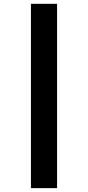

<svg xmlns="http://www.w3.org/2000/svg" viewBox="-20 -889 458 1000"><path d="M141.1 90.8V-869.1H277.3V90.8Z"/></svg>

Font: HaufeMerriweatherSans
Style: Bold
Weight: 700
Designer: Eben Sorkin
Foundry: Eben Sorkin
Version: Version 1.56